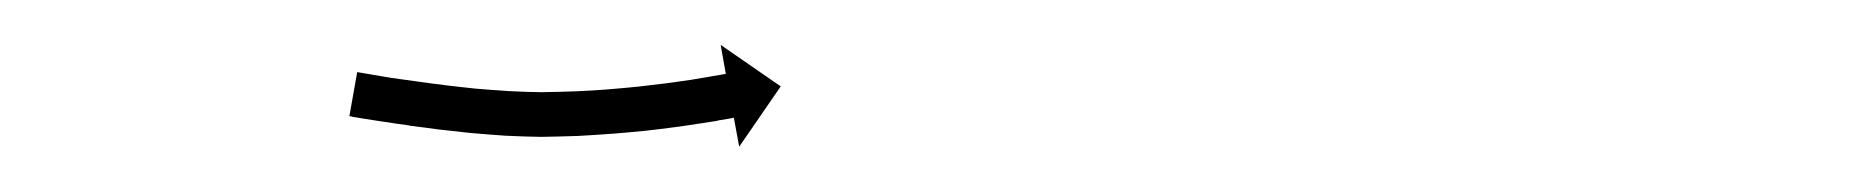

<svg xmlns="http://www.w3.org/2000/svg" viewBox="-20 -350 831 86"><path d="M141.8 -317.4C141.2 -317.5 140.6 -317.6 140 -317.7L136.5 -298C137.1 -297.9 137.7 -297.8 138.3 -297.6L138.4 -297.6L138.4 -297.6C140.2 -297.3 142 -297 143.8 -296.7L143.8 -296.7L143.8 -296.7C146.7 -296.3 149.5 -295.8 152.3 -295.4L152.3 -295.4L152.4 -295.4C156 -294.8 159.7 -294.3 163.4 -293.8C163.4 -293.8 163.4 -293.8 163.4 -293.8C163.4 -293.8 163.4 -293.7 163.4 -293.7C167.8 -293.2 172.1 -292.6 176.5 -292C176.5 -292 176.5 -292 176.5 -292C176.5 -292 176.6 -292 176.6 -292C181.4 -291.5 186.2 -290.9 191.1 -290.4C191.1 -290.4 191.1 -290.4 191.1 -290.4C191.2 -290.4 191.2 -290.4 191.2 -290.4C196.3 -290 201.5 -289.5 206.6 -289.2C206.6 -289.2 206.7 -289.2 206.7 -289.2C206.7 -289.2 206.8 -289.2 206.8 -289.2C212 -288.9 217.2 -288.8 222.5 -288.7C222.5 -288.7 222.5 -288.7 222.5 -288.7C222.6 -288.7 222.6 -288.7 222.6 -288.7C228 -288.8 233.3 -288.9 238.6 -289.1C238.6 -289.1 238.6 -289.1 238.7 -289.1C238.7 -289.1 238.7 -289.1 238.7 -289.1C243.9 -289.4 249.1 -289.7 254.2 -290.1C254.2 -290.1 254.3 -290.1 254.3 -290.1C254.3 -290.1 254.3 -290.1 254.3 -290.1C259.2 -290.5 264 -290.9 268.8 -291.4C268.8 -291.4 268.9 -291.4 268.9 -291.4C268.9 -291.4 268.9 -291.4 268.9 -291.4C273.2 -291.9 277.6 -292.4 281.9 -293C281.9 -293 281.9 -293 281.9 -293C281.9 -293 282 -293 282 -293C285.6 -293.5 289.3 -294 292.9 -294.6C292.9 -294.6 292.9 -294.6 292.9 -294.6C292.9 -294.6 293 -294.6 293 -294.6C295.8 -295 298.6 -295.5 301.4 -295.9C301.4 -295.9 301.4 -296 301.4 -296C301.4 -296 301.4 -296 301.4 -296C303.2 -296.3 305 -296.6 306.8 -296.9L306.8 -296.9L306.8 -296.9C307.5 -297 308.1 -297.1 308.7 -297.3L311.1 -284.3L329.7 -311.3L302.8 -329.9L305.1 -316.9C304.5 -316.8 303.9 -316.7 303.3 -316.6L303.3 -316.6L303.3 -316.6C301.5 -316.3 299.8 -316 298 -315.7C298 -315.7 298 -315.7 298 -315.7C298 -315.7 298.1 -315.7 298.1 -315.7C295.3 -315.2 292.6 -314.8 289.8 -314.3C289.8 -314.3 289.9 -314.3 289.9 -314.3C289.9 -314.3 289.9 -314.3 289.9 -314.3C286.3 -313.8 282.8 -313.3 279.2 -312.8C279.2 -312.8 279.3 -312.8 279.3 -312.8C279.3 -312.8 279.3 -312.8 279.3 -312.8C275.1 -312.3 270.9 -311.8 266.7 -311.3C266.7 -311.3 266.7 -311.3 266.7 -311.3C266.8 -311.3 266.8 -311.3 266.8 -311.3C262.1 -310.8 257.4 -310.4 252.7 -310C252.7 -310 252.7 -310 252.7 -310C252.8 -310 252.8 -310 252.8 -310C247.8 -309.6 242.8 -309.3 237.8 -309.1C237.8 -309.1 237.8 -309.1 237.8 -309.1C237.9 -309.1 237.9 -309.1 237.9 -309.1C232.7 -308.9 227.6 -308.8 222.4 -308.7C222.4 -308.7 222.5 -308.7 222.5 -308.7C222.5 -308.7 222.6 -308.7 222.6 -308.7C217.7 -308.8 212.7 -308.9 207.8 -309.2C207.8 -309.2 207.8 -309.2 207.9 -309.2C207.9 -309.2 208 -309.2 208 -309.2C203 -309.5 198 -309.9 193 -310.3C193 -310.3 193 -310.3 193.1 -310.3C193.1 -310.3 193.1 -310.3 193.1 -310.3C188.4 -310.8 183.6 -311.3 178.9 -311.9C178.9 -311.9 178.9 -311.9 178.9 -311.9C178.9 -311.9 179 -311.9 179 -311.9C174.7 -312.4 170.4 -313 166.2 -313.6C166.2 -313.6 166.2 -313.6 166.2 -313.6C166.2 -313.6 166.2 -313.6 166.2 -313.6C162.6 -314.1 159 -314.6 155.4 -315.1L155.4 -315.1L155.4 -315.1C152.6 -315.6 149.8 -316 147 -316.5L147.1 -316.5L147.1 -316.5C145.3 -316.8 143.5 -317.1 141.8 -317.4L141.8 -317.4Z"/></svg>

Font: FRB American Cursive Just Arrows
Style: Bold Italic
Weight: 700
Italic angle: -25°
Version: Version 2.0;Modular Font Editor K font №1